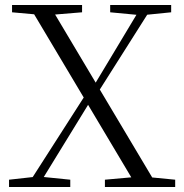

<svg xmlns="http://www.w3.org/2000/svg" viewBox="-20 -745 735 765"><path d="M16 0V-29L124 -41H142L260 -29V0ZM85 0 328 -379 353 -357H348L340 -342L130 0ZM398 0V-29L532 -41H555L678 -29V0ZM368 -373 344 -395H348L356 -407L547 -725H591ZM526 0 94 -725H177L609 0ZM28 -696V-725H307V-696L174 -685H150ZM419 -696V-725H662V-696L553 -685H535Z"/></svg>

Font: Noto Serif KR ExtraLight Light
Style: Regular
Weight: 300
Version: Version 2.003-H1;hotconv 1.1.1;makeotfexe 2.6.0